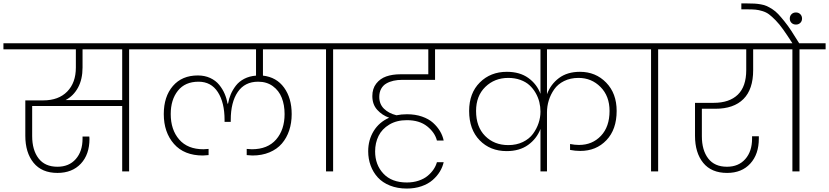

<svg xmlns="http://www.w3.org/2000/svg" viewBox="-52 -990 4789 1109"><path d="M424.8 -600.1Q424.8 -531.7 398.4 -483.6Q372.1 -435.5 327.1 -412.1H653.8V-705.1H424.8ZM-32.2 -705.1V-740.2H846.2V-705.1H693.8V0H653.8V-377.9H133.8V-204.1Q133.8 -123.5 170.7 -75.2Q207.5 -26.9 279.8 -26.9Q346.7 -26.9 385.7 -71.3Q424.8 -115.7 424.8 -189V-201.2H463.9Q464.8 -196.3 464.8 -188Q464.8 -97.7 414.8 -44.4Q364.7 8.8 279.8 8.8Q189.5 8.8 141.8 -49.8Q94.2 -108.4 94.2 -206.1V-410.2H198.2Q286.1 -410.2 336.2 -461.2Q386.2 -512.2 386.2 -600.1V-705.1Z M1405.8 -91.8Q1400.9 -91.8 1373 -94.2V-129.9Q1395.5 -127.9 1402.8 -127.9Q1494.1 -127.9 1543 -184.3Q1591.8 -240.7 1591.8 -331.1Q1591.8 -383.8 1575.4 -425.3Q1559.1 -466.8 1523.9 -492.4Q1488.8 -518.1 1439 -518.1Q1361.8 -518.1 1321.3 -458.7Q1280.8 -399.4 1280.8 -296.9V-286.1H1245.1V-296.9Q1245.1 -397.9 1206.3 -458Q1167.5 -518.1 1094.7 -518.1Q1017.1 -518.1 975.6 -466.1Q934.1 -414.1 934.1 -331.1Q934.1 -240.7 982.9 -184.3Q1031.7 -127.9 1123 -127.9Q1133.3 -127.9 1152.8 -129.9V-94.2Q1125 -91.8 1120.1 -91.8Q1011.7 -91.8 952.9 -158.7Q894 -225.6 894 -331.1Q894 -432.1 946.5 -493.2Q999 -554.2 1090.8 -554.2Q1130.4 -554.2 1162.1 -539.6Q1193.8 -524.9 1213.9 -500.2Q1233.9 -475.6 1245.6 -448.2Q1257.3 -420.9 1262.2 -391.1H1265.1Q1270 -419.9 1281 -445.6Q1292 -471.2 1310.5 -495.4Q1329.1 -519.5 1358.9 -534.9Q1388.7 -550.3 1426.8 -553.2V-705.1H781.7V-740.2H1744.1V-705.1H1466.8V-553.2Q1544.9 -544.4 1588.9 -483.9Q1632.8 -423.3 1632.8 -331.1Q1632.8 -279.8 1618.4 -236.6Q1604 -193.4 1576.2 -160.9Q1548.3 -128.4 1504.6 -110.1Q1460.9 -91.8 1405.8 -91.8Z M1831.1 0V-705.1H1679.7V-740.2H2022.9V-705.1H1872.1V0Z M2510.7 -53.2Q2504.4 -24.9 2488.5 1.2Q2472.7 27.3 2447 49.8Q2421.4 72.3 2382.8 85.7Q2344.2 99.1 2297.9 99.1Q2243.7 99.1 2200.4 81.8Q2157.2 64.5 2130.1 34.7Q2103 4.9 2088.9 -33.7Q2074.7 -72.3 2074.7 -116.2Q2074.7 -181.6 2106.4 -233.2Q2138.2 -284.7 2195.8 -310.1Q2155.3 -324.2 2127 -355.5Q2098.6 -386.7 2098.6 -435.1Q2098.6 -478 2121.1 -507.1Q2143.6 -536.1 2179.2 -548.6Q2214.8 -561 2261.7 -561H2421.9V-705.1H1958.5V-740.2H2609.9V-705.1H2460.9V-528.8H2271.5Q2244.1 -528.8 2221.2 -523.7Q2198.2 -518.6 2179.2 -507.6Q2160.2 -496.6 2149.4 -476.8Q2138.7 -457 2138.7 -430.2Q2138.7 -388.7 2165.8 -362.1Q2192.9 -335.4 2237.8 -324.2Q2266.6 -330.1 2298.8 -330.1Q2346.7 -330.1 2385.5 -316.7Q2424.3 -303.2 2449.2 -280.8Q2474.1 -258.3 2489.5 -232.4Q2504.9 -206.5 2510.7 -178.2H2471.7Q2460 -224.6 2415.3 -260.3Q2370.6 -295.9 2297.9 -295.9Q2239.3 -295.9 2196.8 -270.5Q2154.3 -245.1 2134.5 -204.8Q2114.7 -164.6 2114.7 -115.2Q2114.7 -38.1 2162.6 12.9Q2210.4 64 2297.9 64Q2335 64 2366.2 53.5Q2397.5 43 2418.2 25.6Q2439 8.3 2452.4 -11.7Q2465.8 -31.7 2471.7 -53.2Z M3069.8 0V-245.1Q3047.9 -188.5 2998.3 -152.8Q2948.7 -117.2 2874.5 -117.2Q2779.3 -117.2 2718.5 -179.7Q2657.7 -242.2 2657.7 -349.1Q2657.7 -452.1 2719.5 -513.7Q2781.2 -575.2 2875.5 -575.2Q2950.2 -575.2 2999.5 -539.8Q3048.8 -504.4 3069.8 -448.2V-705.1H2545.4V-740.2H3621.6V-705.1H3107.4V-445.8Q3128.4 -502.9 3176.5 -539.1Q3224.6 -575.2 3297.9 -575.2Q3388.7 -575.2 3449.2 -512.9Q3509.8 -450.7 3509.8 -349.1Q3509.8 -242.2 3450.7 -180.2Q3391.6 -118.2 3299.8 -118.2Q3271 -118.2 3240.7 -124V-158.2Q3268.6 -152.8 3292.5 -152.8Q3369.1 -152.8 3418.9 -205.3Q3468.8 -257.8 3468.8 -349.1Q3468.8 -435.1 3416.7 -487.5Q3364.7 -540 3289.6 -540Q3242.7 -540 3206.3 -522Q3169.9 -503.9 3149.2 -474.1Q3128.4 -444.3 3117.9 -410.4Q3107.4 -376.5 3107.4 -340.8V0ZM2883.8 -151.9Q2931.2 -151.9 2968.3 -169.9Q3005.4 -188 3026.6 -217Q3047.9 -246.1 3058.8 -278.8Q3069.8 -311.5 3069.8 -345.2Q3069.8 -373.5 3063.2 -400.4Q3056.6 -427.2 3042 -452.9Q3027.3 -478.5 3006.3 -497.8Q2985.4 -517.1 2953.6 -528.6Q2921.9 -540 2883.8 -540Q2804.7 -540 2751.2 -488Q2697.8 -436 2697.8 -349.1Q2697.8 -257.3 2750.2 -204.6Q2802.7 -151.9 2883.8 -151.9Z M3708.5 0V-705.1H3557.1V-740.2H3900.4V-705.1H3749.5V0Z M3835.9 -705.1V-740.2H4438V-705.1H4298.3V-585Q4298.3 -474.1 4242.2 -418Q4186 -361.8 4080.1 -361.8H4002V-203.1Q4002 -122.6 4038.6 -74.7Q4075.2 -26.9 4147 -26.9Q4213.9 -26.9 4252.9 -71.3Q4292 -115.7 4292 -189V-203.1H4331.1V-189.9Q4331.1 -99.1 4281.7 -45.2Q4232.4 8.8 4147.9 8.8Q4057.1 8.8 4009.8 -49.3Q3962.4 -107.4 3962.4 -206.1V-396H4070.3Q4160.6 -396 4209.5 -443.1Q4258.3 -490.2 4258.3 -585V-705.1Z M4565.9 0H4524.9V-705.1H4373.5V-740.2H4524.9Q4495.1 -786.6 4472.4 -818.6Q4449.7 -850.6 4428 -872.8Q4406.2 -895 4389.9 -907.2Q4373.5 -919.4 4351.8 -926Q4330.1 -932.6 4312.3 -934.3Q4294.4 -936 4265.6 -936H4230V-970.2H4264.6Q4290 -970.2 4306.4 -969.2Q4322.8 -968.3 4342.8 -964.8Q4362.8 -961.4 4377.2 -954.8Q4391.6 -948.2 4409.4 -936.8Q4427.2 -925.3 4442.9 -908.7Q4458.5 -892.1 4478 -867.9Q4497.6 -843.8 4518.3 -812.5Q4539.1 -781.2 4564 -740.2H4716.8V-705.1H4565.9Z M4545.4 -848.1Q4529.8 -848.1 4519.8 -857.9Q4509.8 -867.7 4509.8 -882.8Q4509.8 -897.9 4519.8 -908Q4529.8 -918 4545.4 -918Q4560.5 -918 4570.6 -908Q4580.6 -897.9 4580.6 -882.8Q4580.6 -867.7 4570.6 -857.9Q4560.5 -848.1 4545.4 -848.1Z"/></svg>

Font: SVN-Poppins ExtraLight
Style: Regular
Weight: 200
Designer: Ninad Kale (Devanagari), Jonny Pinhorn (Latin)
Foundry: Indian Type Foundry
Version: Version 3.002 2017